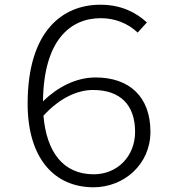

<svg xmlns="http://www.w3.org/2000/svg" viewBox="-20 -779 740 813"><path d="M385 -451C302 -451 225 -411 162 -350C165 -611 279 -702 407 -702C467 -702 522 -680 563 -641L602 -684C554 -728 491 -759 405 -759C245 -759 97 -648 97 -340C97 -109 210 14 376 14C505 14 617 -83 617 -221C617 -372 525 -451 385 -451ZM377 -41C247 -41 177 -136 164 -289C235 -367 311 -398 374 -398C491 -398 552 -333 552 -221C552 -117 477 -41 377 -41Z"/></svg>

Font: Kawkab Mono Light
Style: Regular
Weight: 300
Monospace: yes
Designer: Abdullah Arif
Foundry: Abdullah Arif
Version: Version 1.000;PS 000.500;hotconv 1.0.88;makeotf.lib2.5.64775